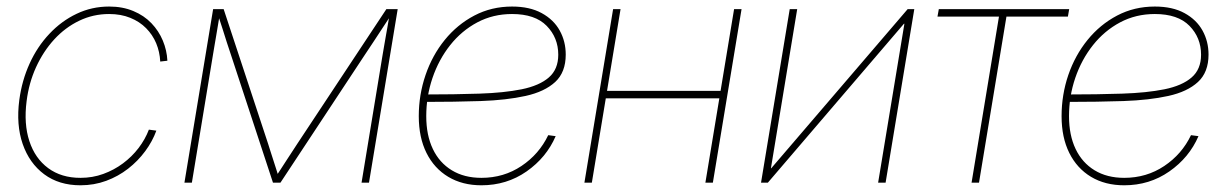

<svg xmlns="http://www.w3.org/2000/svg" viewBox="-20 -550 3685 578"><path d="M222.2 7.8Q157.7 7.8 113 -25.4Q68.4 -58.6 48.3 -116.5Q28.3 -174.3 38.1 -249Q45.9 -307.6 69.1 -358.6Q92.3 -409.7 128.7 -448.2Q165 -486.8 210.7 -508.5Q256.3 -530.3 308.6 -530.3Q349.1 -530.3 381.3 -516.8Q413.6 -503.4 435.8 -480.2Q458 -457 470.2 -427.7Q482.4 -398.4 483.9 -367.2L462.4 -364.7Q460.9 -394 450.2 -419.7Q439.5 -445.3 419.9 -465.1Q400.4 -484.9 372.3 -496.3Q344.2 -507.8 308.6 -507.8Q260.3 -507.8 218.3 -487.5Q176.3 -467.3 143.3 -431.4Q110.4 -395.5 88.6 -347.9Q66.9 -300.3 60.1 -245.6Q51.3 -177.2 68.4 -125.2Q85.4 -73.2 125 -43.9Q164.6 -14.6 222.2 -14.6Q258.8 -14.6 291 -26.4Q323.2 -38.1 350.1 -58.1Q377 -78.1 397 -104.2Q417 -130.4 428.2 -159.7L450.7 -156.7Q439 -124.5 417.2 -95Q395.5 -65.4 365.7 -42.2Q335.9 -19 299.6 -5.6Q263.2 7.8 222.2 7.8Z M535.2 0 621.6 -522.5H653.3L787.1 -117.2Q791 -105 794.9 -92.5Q798.8 -80.1 803 -67.4Q807.1 -54.7 811 -42.5Q814.9 -30.3 818.8 -17.6H810.1Q818.4 -30.3 826.4 -42.5Q834.5 -54.7 842.5 -67.4Q850.6 -80.1 858.9 -92.5Q867.2 -105 875 -117.2L1143.1 -522.5H1177.2L1090.8 0H1068.4L1131.3 -381.8Q1133.8 -397 1136.5 -412.4Q1139.2 -427.7 1141.8 -442.9Q1144.5 -458 1147.2 -473.4Q1149.9 -488.8 1152.3 -503.9H1156.7Q1143.6 -483.9 1130.1 -463.4Q1116.7 -442.9 1103.3 -422.6Q1089.8 -402.3 1076.2 -381.8L824.2 0H801.8L676.3 -381.8Q669.4 -402.3 662.8 -422.6Q656.2 -442.9 649.9 -463.4Q643.6 -483.9 636.7 -503.9H641.1Q638.7 -488.8 636 -473.4Q633.3 -458 630.9 -442.9Q628.4 -427.7 625.7 -412.4Q623 -397 620.6 -381.8L557.6 0Z M1429.2 7.8Q1372.1 7.8 1329.6 -17.6Q1287.1 -43 1263.9 -89.6Q1240.7 -136.2 1240.7 -200.2Q1240.7 -264.6 1261 -324Q1281.2 -383.3 1318.8 -429.7Q1356.4 -476.1 1408 -503.2Q1459.5 -530.3 1521.5 -530.3Q1574.7 -530.3 1610.8 -510.5Q1647 -490.7 1665 -458Q1683.1 -425.3 1683.1 -385.7Q1683.1 -332.5 1651.4 -303.2Q1619.6 -273.9 1562.3 -261.2Q1504.9 -248.5 1427 -245.8Q1349.1 -243.2 1256.8 -243.2V-265.6Q1348.6 -265.6 1422.9 -268.1Q1497.1 -270.5 1550.3 -281.2Q1603.5 -292 1632.1 -316.7Q1660.6 -341.3 1660.6 -385.3Q1660.6 -436.5 1625.7 -472.2Q1590.8 -507.8 1521.5 -507.8Q1464.4 -507.8 1417 -482.7Q1369.6 -457.5 1335.2 -414.1Q1300.8 -370.6 1282 -315.4Q1263.2 -260.3 1263.2 -200.2Q1263.2 -143.1 1283 -101.6Q1302.7 -60.1 1340.1 -37.4Q1377.4 -14.6 1429.2 -14.6Q1496.6 -14.6 1549.8 -50.3Q1603 -85.9 1630.4 -143.1L1652.8 -140.1Q1625 -75.7 1565.2 -33.9Q1505.4 7.8 1429.2 7.8Z M2160.2 -276.4 2156.2 -253.9H1795.9L1799.8 -276.4ZM1848.1 -522.5 1761.7 0H1739.3L1825.7 -522.5ZM2212.4 -522.5 2126 0H2103.5L2189.9 -522.5Z M2646 0H2623.5L2702.6 -478.5H2701.2L2291.5 0H2271L2357.4 -522.5H2379.9L2300.8 -43.5H2301.8L2712.4 -522.5H2732.4Z M2904.8 0 2987.3 -500H2802.2L2806.2 -522.5H3198.7L3194.8 -500H3009.8L2927.2 0Z M3364.3 7.8Q3307.1 7.8 3264.6 -17.6Q3222.2 -43 3199 -89.6Q3175.8 -136.2 3175.8 -200.2Q3175.8 -264.6 3196 -324Q3216.3 -383.3 3253.9 -429.7Q3291.5 -476.1 3343 -503.2Q3394.5 -530.3 3456.5 -530.3Q3509.8 -530.3 3545.9 -510.5Q3582 -490.7 3600.1 -458Q3618.2 -425.3 3618.2 -385.7Q3618.2 -332.5 3586.4 -303.2Q3554.7 -273.9 3497.3 -261.2Q3439.9 -248.5 3362.1 -245.8Q3284.2 -243.2 3191.9 -243.2V-265.6Q3283.7 -265.6 3357.9 -268.1Q3432.1 -270.5 3485.4 -281.2Q3538.6 -292 3567.1 -316.7Q3595.7 -341.3 3595.7 -385.3Q3595.7 -436.5 3560.8 -472.2Q3525.9 -507.8 3456.5 -507.8Q3399.4 -507.8 3352.1 -482.7Q3304.7 -457.5 3270.3 -414.1Q3235.8 -370.6 3217 -315.4Q3198.2 -260.3 3198.2 -200.2Q3198.2 -143.1 3218 -101.6Q3237.8 -60.1 3275.1 -37.4Q3312.5 -14.6 3364.3 -14.6Q3431.6 -14.6 3484.9 -50.3Q3538.1 -85.9 3565.4 -143.1L3587.9 -140.1Q3560.1 -75.7 3500.2 -33.9Q3440.4 7.8 3364.3 7.8Z"/></svg>

Font: Inter 28pt Thin
Style: Italic
Weight: 250
Italic angle: -9.3988°
Designer: Rasmus Andersson
Foundry: rsms
Version: Version 4.001;git-66647c0bb